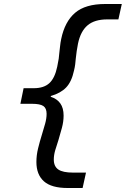

<svg xmlns="http://www.w3.org/2000/svg" viewBox="-20 -730 629 960"><path d="M318 210Q237 210 199.5 176.5Q162 143 162 80Q162 46 170.5 11.5Q179 -23 189 -55Q198 -84 205.5 -111Q213 -138 213 -161Q213 -189 196.5 -200Q180 -211 140 -211H82L98 -289H149Q199 -289 226.5 -314Q254 -339 266 -396Q271 -419 273.5 -436Q276 -453 277 -469Q279 -484 280.5 -500Q282 -516 286 -535Q304 -622 355.5 -666Q407 -710 506 -710H589L572 -633H516Q453 -633 418 -603.5Q383 -574 370 -512Q366 -492 363.5 -474.5Q361 -457 359 -438Q358 -424 356 -408.5Q354 -393 350 -377Q338 -321 310.5 -292.5Q283 -264 234 -250V-246Q265 -236 281.5 -213Q298 -190 298 -152Q298 -122 289.5 -90.5Q281 -59 272 -29Q263 -3 256 21.5Q249 46 249 68Q249 102 271.5 117.5Q294 133 345 133H410L393 210Z"/></svg>

Font: Sometype Mono SemiBold
Style: Italic
Weight: 600
Italic angle: -12°
Designer: Ryoichi Tsunekawa
Foundry: Dharma Type
Version: Version 1.001